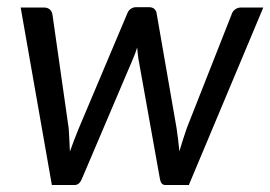

<svg xmlns="http://www.w3.org/2000/svg" viewBox="-20 -528 772 548"><path d="M39 -506.5H105.5Q115.5 -506.5 121.5 -501.5Q127.5 -496.5 129.5 -488L176 -162Q177 -144.5 178 -128Q179 -111.5 179.5 -95.5Q185 -111.5 191.5 -128Q198 -144.5 205 -162L343.5 -490Q346 -497.5 353 -502.5Q360 -507.5 368.5 -507.5H405.5Q415 -507.5 420.5 -502.5Q426 -497.5 427 -490L484 -162Q486.5 -144.5 488.5 -128.2Q490.5 -112 492 -96Q496.5 -112 501.8 -128.2Q507 -144.5 513 -162L641.5 -488Q644 -496 651.2 -501.2Q658.5 -506.5 667 -506.5H731.5L519 0H451.5Q439.5 0 436.5 -17L375 -360.5Q374 -368.5 373 -376.5Q372 -384.5 371.5 -392.5Q369 -384 366 -376.2Q363 -368.5 359.5 -360L213.5 -17Q206.5 0 193 0H128Z"/></svg>

Font: Lato
Style: Italic
Weight: 400
Italic angle: -7°
Designer: Lukasz Dziedzic
Foundry: tyPoland Lukasz Dziedzic
Version: Version 2.007; 2014-02-27